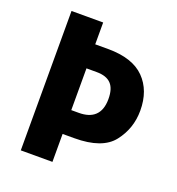

<svg xmlns="http://www.w3.org/2000/svg" viewBox="-130 -819 850 924"><g transform="rotate(20 295.0 -357.0)"><path d="M554.2 -376C554.2 -444.8 534.2 -499.5 493.7 -540.5C453.1 -581.5 391.1 -602.1 307.1 -602.1H241.2V-713.9H79.1V0H241.2V-143.1H300.8C396 -143.1 462.4 -166.5 499 -213.9C535.6 -260.7 554.2 -314.9 554.2 -376ZM241.2 -479H293C361.3 -479 391.1 -445.8 391.1 -376C391.1 -297.4 348.1 -265.1 279.8 -265.1H241.2Z"/></g></svg>

Font: Avrile Sans
Style: Bold
Weight: 700
Designer: Monotype Design Team, Google (font), Stefan Peev (BGR Cyrillic), Cristiano Sobral (main changes)
Foundry: The Avrile Sans Project Authors
Version: Version 3.110